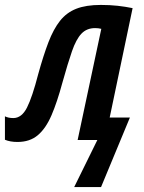

<svg xmlns="http://www.w3.org/2000/svg" viewBox="-63 -568 584 779"><path d="M238 191 332 0H252L348 -451Q336 -454 323 -454Q289 -454 267.5 -431.5Q246 -409 229 -360Q212 -311 190 -232Q169 -154 146 -100.5Q123 -47 90.5 -19.5Q58 8 8 8Q-22 8 -43 -1V-96Q-29 -89 -9 -89Q25 -89 46.5 -131.5Q68 -174 92 -267Q113 -343 133.5 -396.5Q154 -450 180.5 -483.5Q207 -517 246.5 -532.5Q286 -548 346 -548Q383 -548 414.5 -544.5Q446 -541 475 -535L382 -91H464L347 191Z"/></svg>

Font: Noto Sans Condensed SemiBold
Style: Italic
Weight: 600
Width: 3
Italic angle: -12°
Designer: Monotype Design Team
Foundry: Monotype Imaging Inc.
Version: Version 2.013; ttfautohint (v1.8.4.7-5d5b)